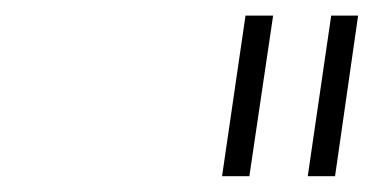

<svg xmlns="http://www.w3.org/2000/svg" viewBox="-20 -719 475 244"><path d="M262.2 -495.1 292 -699.2H327.1L296.9 -495.1ZM371.1 -495.1 400.9 -699.2H435.1L405.8 -495.1Z"/></svg>

Font: Trueno UltraLight
Style: Italic
Weight: 250
Designer: Julieta Ulanovsky
Foundry: Julieta Ulanovsky
Version: Version 3.001b | FøM Fix